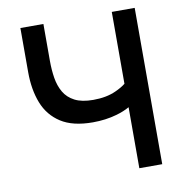

<svg xmlns="http://www.w3.org/2000/svg" viewBox="-81 -796 827 871"><g transform="rotate(-10 333.0 -360.0)"><path d="M491 0V-281Q465 -266 429.5 -256Q379 -241.5 320 -241.5Q228 -241.5 173.2 -276.8Q118.5 -312 94.2 -374Q70 -436 70 -516.5V-720H176V-550Q176 -508.5 182 -471Q188 -433.5 205 -404.2Q222 -375 254.5 -358.2Q287 -341.5 339.5 -341.5Q400.5 -341.5 444 -361.5Q473 -374.5 491 -389V-720H596.5V0Z"/></g></svg>

Font: Cns Manrope SemBd
Style: Regular
Weight: 600
Designer: Mikhail Sharanda
Foundry: Mikhail Sharanda
Version: Version 4.504